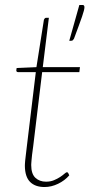

<svg xmlns="http://www.w3.org/2000/svg" viewBox="-20 -744 374 772"><path d="M312 -724Q319.5 -724 319.5 -715Q319.5 -709.5 317.2 -700.8Q315 -692 310 -677.5Q305 -663 297 -641.2Q289 -619.5 277.5 -588.5Q275 -584.5 272.8 -582.2Q270.5 -580 265 -580H258.5L299 -724ZM80 -77Q80 -80 80.2 -84.5Q80.5 -89 81.2 -97.8Q82 -106.5 83.8 -120.5Q85.5 -134.5 88 -156L124 -454H53Q45.5 -454 45.5 -461.5L47 -470.5L126.5 -474L156.5 -664Q157.5 -667 159.8 -669.8Q162 -672.5 165.5 -672.5H176.5L152 -474H301.5L299 -454H149.5L113.5 -156Q110.5 -135.5 109 -122.2Q107.5 -109 106.8 -100.2Q106 -91.5 105.8 -87Q105.5 -82.5 105.5 -80.5Q105.5 -45 122.2 -29.2Q139 -13.5 165 -13.5Q183 -13.5 197.2 -19.5Q211.5 -25.5 222 -32.5Q232.5 -39.5 239.2 -45.5Q246 -51.5 249 -51.5Q252 -51.5 254 -48.5L258.5 -39Q240.5 -18 213.5 -5Q186.5 8 159 8Q121.5 8 101 -12.5Q80.5 -33 80 -77Z"/></svg>

Font: Lato ExtraLight
Style: Italic
Weight: 275
Italic angle: -7°
Designer: Lukasz Dziedzic with Adam Twardoch and Botio Nikoltchev
Foundry: tyPoland Lukasz Dziedzic
Version: Version 2.015; 2015-08-06; http://www.latofonts.com/